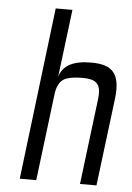

<svg xmlns="http://www.w3.org/2000/svg" viewBox="-51 -739 533 778"><g transform="rotate(5 215.0 -350.0)"><path d="M306 -494C233 -494 191 -471 178 -425L212 -700H144L59 0H126L169 -349C172 -378 181 -399 195 -411C209 -423 237 -429 278 -429C295 -429 309 -427 320 -423C345 -413 352 -390 347 -349L304 0H371L415 -355C428 -461 392 -494 306 -494Z"/></g></svg>

Font: Gamestation Condensed
Style: Italic
Weight: 400
Width: 3
Designer: Jonas Hecksher
Foundry: Jonas Hecksher, Playtypeª, e-types AS
Version: Version 1.003